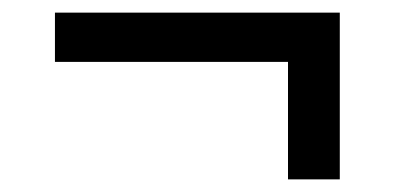

<svg xmlns="http://www.w3.org/2000/svg" viewBox="-20 -364 640 304"><path d="M436 -266H67V-344H518V-80H436Z"/></svg>

Font: IBM Plex Serif SemiBold
Style: Regular
Weight: 600
Designer: Mike Abbink, Paul van der Laan, Pieter van Rosmalen
Foundry: Bold Monday
Version: Version 2.5